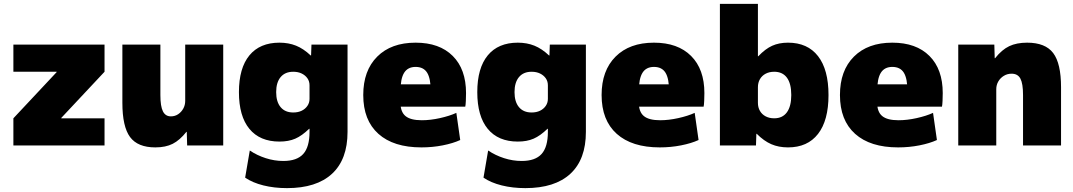

<svg xmlns="http://www.w3.org/2000/svg" viewBox="-20 -750 5534 990"><path d="M49 0V-140L272 -378V-380H49V-520H519V-380L296 -142V-140H519V0Z M781 10Q690 10 650.5 -43.5Q611 -97 611 -220V-520H807V-260Q807 -202 820 -176Q833 -150 861 -150Q882 -150 898.5 -161Q915 -172 925 -190Q935 -208 935 -230V-520H1131V0H945L943 -70H941Q907 -27 870.5 -8.5Q834 10 781 10Z M1460 220Q1394 220 1338 206Q1282 192 1244 166L1268 26Q1305 51 1350 65.5Q1395 80 1441 80Q1511 80 1543.5 44Q1576 8 1576 -70V-86H1574Q1537 -50 1502.5 -35Q1468 -20 1421 -20Q1320 -20 1266 -85.5Q1212 -151 1212 -275Q1212 -399 1266 -464.5Q1320 -530 1421 -530Q1468 -530 1506.5 -514.5Q1545 -499 1582 -464H1584L1586 -520H1772V-70Q1772 72 1692 146Q1612 220 1460 220ZM1492 -170Q1517 -170 1535.5 -179Q1554 -188 1565 -204Q1576 -220 1576 -240V-310Q1576 -331 1565 -346.5Q1554 -362 1535.5 -371Q1517 -380 1492 -380Q1450 -380 1427 -352.5Q1404 -325 1404 -275Q1404 -225 1427 -197.5Q1450 -170 1492 -170Z M2153 10Q2009 10 1931 -60Q1853 -130 1853 -260Q1853 -386 1925 -458Q1997 -530 2123 -530Q2246 -530 2314.5 -461.5Q2383 -393 2383 -270Q2383 -252 2382 -230Q2381 -208 2379 -200H1963V-315H2224L2201 -280Q2201 -345 2182.5 -375Q2164 -405 2123 -405Q2083 -405 2064 -375Q2045 -345 2045 -280V-220Q2045 -173 2071 -151.5Q2097 -130 2155 -130Q2199 -130 2248.5 -141Q2298 -152 2333 -168L2353 -28Q2316 -11 2263 -0.5Q2210 10 2153 10Z M2689 220Q2623 220 2567 206Q2511 192 2473 166L2497 26Q2534 51 2579 65.5Q2624 80 2670 80Q2740 80 2772.5 44Q2805 8 2805 -70V-86H2803Q2766 -50 2731.5 -35Q2697 -20 2650 -20Q2549 -20 2495 -85.5Q2441 -151 2441 -275Q2441 -399 2495 -464.5Q2549 -530 2650 -530Q2697 -530 2735.5 -514.5Q2774 -499 2811 -464H2813L2815 -520H3001V-70Q3001 72 2921 146Q2841 220 2689 220ZM2721 -170Q2746 -170 2764.5 -179Q2783 -188 2794 -204Q2805 -220 2805 -240V-310Q2805 -331 2794 -346.5Q2783 -362 2764.5 -371Q2746 -380 2721 -380Q2679 -380 2656 -352.5Q2633 -325 2633 -275Q2633 -225 2656 -197.5Q2679 -170 2721 -170Z M3382 10Q3238 10 3160 -60Q3082 -130 3082 -260Q3082 -386 3154 -458Q3226 -530 3352 -530Q3475 -530 3543.5 -461.5Q3612 -393 3612 -270Q3612 -252 3611 -230Q3610 -208 3608 -200H3192V-315H3453L3430 -280Q3430 -345 3411.5 -375Q3393 -405 3352 -405Q3312 -405 3293 -375Q3274 -345 3274 -280V-220Q3274 -173 3300 -151.5Q3326 -130 3384 -130Q3428 -130 3477.5 -141Q3527 -152 3562 -168L3582 -28Q3545 -11 3492 -0.5Q3439 10 3382 10Z M4043 10Q3995 10 3957 -6.5Q3919 -23 3882 -60H3880L3878 0H3692V-730H3888V-460H3890Q3926 -498 3961.5 -514Q3997 -530 4043 -530Q4144 -530 4198 -460.5Q4252 -391 4252 -260Q4252 -129 4198 -59.5Q4144 10 4043 10ZM3972 -140Q4015 -140 4037.5 -171Q4060 -202 4060 -260Q4060 -319 4037.5 -349.5Q4015 -380 3972 -380Q3947 -380 3928 -370Q3909 -360 3898.5 -342Q3888 -324 3888 -300V-220Q3888 -196 3898.5 -178Q3909 -160 3928 -150Q3947 -140 3972 -140Z M4611 10Q4467 10 4389 -60Q4311 -130 4311 -260Q4311 -386 4383 -458Q4455 -530 4581 -530Q4704 -530 4772.5 -461.5Q4841 -393 4841 -270Q4841 -252 4840 -230Q4839 -208 4837 -200H4421V-315H4682L4659 -280Q4659 -345 4640.5 -375Q4622 -405 4581 -405Q4541 -405 4522 -375Q4503 -345 4503 -280V-220Q4503 -173 4529 -151.5Q4555 -130 4613 -130Q4657 -130 4706.5 -141Q4756 -152 4791 -168L4811 -28Q4774 -11 4721 -0.5Q4668 10 4611 10Z M4921 0V-520H5107L5109 -450H5111Q5146 -494 5184 -512Q5222 -530 5276 -530Q5370 -530 5410.5 -476.5Q5451 -423 5451 -300V0H5255V-260Q5255 -319 5241.5 -344.5Q5228 -370 5196 -370Q5174 -370 5156 -359Q5138 -348 5127.5 -330Q5117 -312 5117 -290V0Z"/></svg>

Font: M PLUS 2 Thin Black
Style: Regular
Weight: 900
Version: Version 1.001